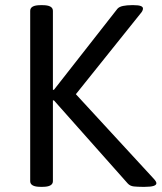

<svg xmlns="http://www.w3.org/2000/svg" viewBox="-20 -722 626 744"><path d="M499 -702Q534 -702 534 -689Q534 -680 524 -669L274 -357L577 -28Q586 -18 586 -12Q586 2 542 2H530Q514 2 499 0.5Q484 -1 475 -11L189 -333H185V-20Q185 2 145 2H137Q97 2 97 -20V-680Q97 -702 137 -702H145Q185 -702 185 -680V-374H189L435 -688Q442 -696 457 -699Q472 -702 489 -702Z"/></svg>

Font: Asap VF Beta
Style: Regular
Weight: 400
Designer: Pablo Cosgaya
Foundry: Pablo Cosgaya
Version: Version 1.007